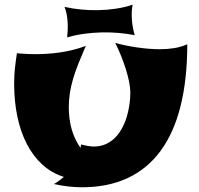

<svg xmlns="http://www.w3.org/2000/svg" viewBox="-20 -768 846 815"><path d="M774.9 -580.1Q774.9 -430.7 746.3 -317.1Q717.8 -203.6 661.4 -127.2Q605 -50.8 521.5 -12Q438 26.9 328.1 26.9Q299.3 26.9 269.5 23.4Q239.7 20 209 13.2Q214.8 10.3 221.7 5.4Q227.5 1.5 235.1 -4.2Q242.7 -9.8 251 -17.1Q199.7 -33.2 160.2 -69.1Q120.6 -105 94 -156.5Q67.4 -208 53.7 -273.2Q40 -338.4 40 -413.1Q40 -431.2 40.8 -445.8Q41.5 -460.4 43 -475.1Q44.4 -489.7 46.6 -505.6Q48.8 -521.5 51.8 -542Q63.5 -541 76.7 -540Q87.9 -539.1 102.5 -538.6Q117.2 -538.1 132.8 -538.1Q153.3 -538.1 177.7 -539.6Q202.1 -541 229.2 -544.7Q256.3 -548.3 285.4 -555.2Q314.5 -562 344.2 -573.2Q326.2 -531.7 312.5 -497.3Q298.8 -462.9 289.8 -431.9Q280.8 -400.9 276.4 -371.8Q272 -342.8 272 -313Q272 -262.7 284.2 -219.5Q296.4 -176.3 321.8 -140.1L324.2 -154.8Q358.4 -146 377.9 -146Q407.2 -146 430.2 -156.7Q453.1 -167.5 470.2 -185.3Q487.3 -203.1 499.5 -226.6Q511.7 -250 519 -275.4Q526.4 -300.8 529.8 -326.4Q533.2 -352.1 533.2 -375Q533.2 -395 528.1 -420.7Q522.9 -446.3 514.2 -474.4Q505.4 -502.4 493.9 -531Q482.4 -559.6 469.2 -585.9Q489.3 -580.1 513.2 -575.2Q537.1 -570.3 562 -566.7Q586.9 -563 612.1 -561Q637.2 -559.1 660.2 -559.1Q689 -559.1 718 -563.5Q747.1 -567.9 774.9 -580.1ZM551.8 -618.7Q520.5 -625 484.1 -628.2Q447.8 -631.3 410.2 -630.4Q372.6 -629.4 335.2 -624.3Q297.9 -619.1 265.1 -608.9Q266.6 -622.6 267.3 -639.4Q268.1 -656.2 267.1 -673.8Q266.1 -691.4 262.9 -708Q259.8 -724.6 253.9 -738.8Q286.1 -731.4 322.8 -727.8Q359.4 -724.1 397.2 -724.9Q435.1 -725.6 472.4 -731.2Q509.8 -736.8 543 -748Q540 -733.9 539.3 -717.8Q538.6 -701.7 539.8 -684.6Q541 -667.5 544.2 -650.6Q547.4 -633.8 551.8 -618.7Z"/></svg>

Font: Shojumaru
Style: Regular
Weight: 400
Version: Version 1.001